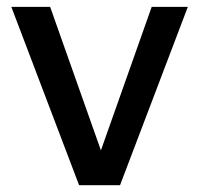

<svg xmlns="http://www.w3.org/2000/svg" viewBox="-20 -543 584 563"><path d="M211.9 0 13.2 -522.9H127L275.9 -102.1L424.8 -522.9H530.8L332 0Z"/></svg>

Font: Rawline SemiBold
Style: Regular
Weight: 600
Designer: Matt McInerney, Pablo Impallari, Rodrigo Fuenzalida
Foundry: Matt McInerney, Pablo Impallari, Rodrigo Fuenzalida
Version: Version 4.020;PS 004.020;hotconv 1.0.88;makeotf.lib2.5.64775